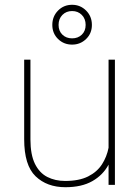

<svg xmlns="http://www.w3.org/2000/svg" viewBox="-20 -780 587 810"><path d="M438 0V-85.4Q414.6 -41.5 369.6 -15.9Q324.7 9.8 255.9 9.8Q178.2 9.8 130.1 -36.4Q82 -82.5 82 -192.9V-528.3H108.4V-191.9Q108.4 -127.4 127.4 -88.9Q146.5 -50.3 179.7 -33.4Q212.9 -16.6 254.9 -16.6Q313.5 -16.6 351.6 -35.6Q389.6 -54.7 410.2 -86.7Q430.7 -118.7 438 -156.7V-528.3H464.8V0ZM200.7 -674.8Q200.7 -710.9 224.9 -735.4Q249 -759.8 284.2 -759.8Q318.8 -759.8 343.3 -735.4Q367.7 -710.9 367.7 -674.8Q367.7 -639.2 343.3 -615.5Q318.8 -591.8 284.2 -591.8Q249 -591.8 224.9 -615.5Q200.7 -639.2 200.7 -674.8ZM227.1 -674.8Q227.1 -649.4 243.2 -633.8Q259.3 -618.2 284.2 -618.2Q309.1 -618.2 325.2 -633.8Q341.3 -649.4 341.3 -674.8Q341.3 -700.7 325.2 -717Q309.1 -733.4 284.2 -733.4Q259.3 -733.4 243.2 -717Q227.1 -700.7 227.1 -674.8Z"/></svg>

Font: Vazirmatn UI Thin
Style: Regular
Weight: 100
Designer: Saber Rastikerdar
Foundry: Saber Rastikerdar
Version: Version 33.003